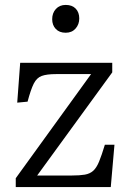

<svg xmlns="http://www.w3.org/2000/svg" viewBox="-20 -760 524 780"><path d="M44 0V-36L350 -459H208Q170 -459 149.5 -451.5Q129 -444 117 -420Q105 -396 92 -347L50 -343L62 -505H436V-466L131 -47H272Q304 -47 324.5 -50.5Q345 -54 358.5 -66Q372 -78 382.5 -103.5Q393 -129 406 -172H445L430 0ZM247 -627Q221 -627 206.5 -642.5Q192 -658 192 -682Q192 -707 207 -723.5Q222 -740 247 -740Q273 -740 287.5 -725Q302 -710 302 -685Q302 -661 287 -644Q272 -627 247 -627Z"/></svg>

Font: Literata 12pt Light
Style: Regular
Weight: 300
Designer: Latin by Veronika Burian and Jose Scaglione. Greek by Irene Vlachou. Cyrillic by Vera Evstafieva.
Foundry: TypeTogether
Version: Version 3.002